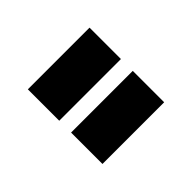

<svg xmlns="http://www.w3.org/2000/svg" viewBox="-50 -857 493 493"><g transform="rotate(45 196.5 -611.0)"><path d="M61 -499V-723H175V-499ZM218 -499V-723H332V-499Z"/></g></svg>

Font: Raleway-v4020
Style: Bold
Weight: 700
Designer: Matt McInerney, Pablo Impallari, Rodrigo Fuenzalida
Foundry: Matt McInerney, Pablo Impallari, Rodrigo Fuenzalida
Version: Version 4.020;PS 004.020;hotconv 1.0.88;makeotf.lib2.5.64775